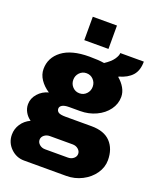

<svg xmlns="http://www.w3.org/2000/svg" viewBox="-168 -847 926 1134"><g transform="rotate(20 295.0 -280.5)"><path d="M371 -515Q409 -540 425 -563.5Q441 -587 441 -603H589Q589 -547 561 -515.5Q533 -484 479 -469L478 -466Q504 -444 519.5 -417Q535 -390 535 -361Q535 -317 508 -280Q481 -243 435 -221.5Q389 -200 335 -200H266Q237 -200 223 -191.5Q209 -183 209 -170Q209 -155 221 -147Q233 -139 266 -139H429Q509 -139 549 -96.5Q589 -54 589 17Q589 62 561.5 101.5Q534 141 488 164.5Q442 188 389 188H124Q75 188 39.5 153Q4 118 4 68Q4 32 24 1.5Q44 -29 80 -46Q58 -61 45 -84Q32 -107 32 -133Q32 -170 58.5 -200Q85 -230 124 -240Q89 -263 68 -294Q47 -325 47 -360Q47 -431 106 -476Q165 -521 277 -521Q334 -521 371 -515ZM234 -360Q234 -334 251.5 -315.5Q269 -297 295 -297Q321 -297 338.5 -315.5Q356 -334 356 -360Q356 -386 338.5 -404.5Q321 -423 295 -423Q269 -423 251.5 -404.5Q234 -386 234 -360ZM218 0Q197 0 182.5 12Q168 24 168 41Q168 58 182.5 70.5Q197 83 218 83H361Q382 83 396.5 71Q411 59 411 42Q411 25 396.5 12.5Q382 0 361 0ZM367 -602H215V-749H367Z"/></g></svg>

Font: Chivo Black
Style: Regular
Weight: 900
Designer: Hector Gatti
Foundry: Omnibus-Type
Version: Version 1.007